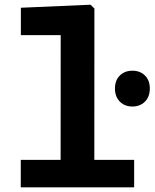

<svg xmlns="http://www.w3.org/2000/svg" viewBox="-20 -798 660 818"><path d="M469.8 -420.9Q469.8 -455.8 490.5 -476.2Q511.2 -496.8 544.1 -496.8Q577 -496.8 597.7 -476.2Q618.3 -455.8 618.3 -420.9Q618.3 -386 597.7 -365.1Q577 -344.2 544.1 -344.2Q511.2 -344.2 490.5 -365.1Q469.8 -386 469.8 -420.9ZM68.5 -117H551.5V0H68.5ZM238.2 0 238.6 -681.7 261.1 -648.3H68.9V-765L365.7 -777.9L382.2 -761.8L381.8 0Z"/></svg>

Font: Monaspace Neon Var ExtraLight
Style: Regular
Weight: 200
Designer: Riley Cran and the Lettermatic Team
Version: Version 1.200 (Monaspace Neon Var)